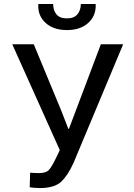

<svg xmlns="http://www.w3.org/2000/svg" viewBox="-20 -933 673 963"><path d="M287.1 -378.4 322.8 -286.6H325.7L485.8 -710.9H597.7L349.1 -116.7Q320.3 -52.7 286.4 -21.2Q252.4 10.3 178.2 10.3Q166 10.3 149.7 8.8Q133.3 7.3 128.9 5.9L131.3 -66.9Q136.2 -65.9 152.6 -65.4Q168.9 -64.9 177.2 -64.9Q211.9 -64.9 226.8 -82.5Q241.7 -100.1 260.3 -139.2L279.8 -180.2L41.5 -710.9H149.4ZM459 -913.1 460 -910.2Q461.9 -853.5 422.4 -817.9Q382.8 -782.2 315.9 -782.2Q248.5 -782.2 209 -817.9Q169.4 -853.5 171.9 -910.2L172.9 -913.1H246.6Q246.6 -880.9 263.2 -860.8Q279.8 -840.8 315.9 -840.8Q351.1 -840.8 368.2 -861.1Q385.3 -881.3 385.3 -913.1Z"/></svg>

Font: GeogebraSans
Style: Regular
Weight: 400
Designer: Google
Version: Version 1.100140; 2013